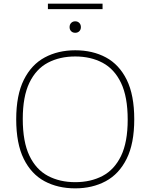

<svg xmlns="http://www.w3.org/2000/svg" viewBox="-20 -1025 826 1054"><path d="M393 9Q297.5 9 224.5 -30.2Q151.5 -69.5 110.2 -153.2Q69 -237 69 -370Q69 -503 110.8 -586.8Q152.5 -670.5 225.8 -709.8Q299 -749 393 -749Q488.5 -749 561.5 -709.8Q634.5 -670.5 675.8 -586.8Q717 -503 717 -370Q717 -237 675.2 -153.2Q633.5 -69.5 560.2 -30.2Q487 9 393 9ZM393 -25Q478 -25 543 -59.2Q608 -93.5 644.5 -169Q681 -244.5 681 -368Q681 -493.5 644.5 -569.8Q608 -646 543 -680.5Q478 -715 393 -715Q308 -715 243 -680.8Q178 -646.5 141.5 -571Q105 -495.5 105 -372Q105 -246.5 141.5 -170.2Q178 -94 243 -59.5Q308 -25 393 -25ZM393 -845Q379.5 -845 370.8 -853.5Q362 -862 362 -876Q362 -890.5 370.8 -899.2Q379.5 -908 393 -908Q406.5 -908 415.2 -899.2Q424 -890.5 424 -876Q424 -862 415.2 -853.5Q406.5 -845 393 -845ZM243 -975V-1005H543V-975Z"/></svg>

Font: Encode Sans SC Expanded Thin
Style: Regular
Weight: 250
Width: 7
Designer: Multiple Designers
Foundry: Impallari Type
Version: Version 3.002